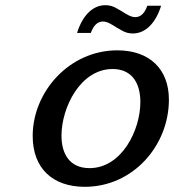

<svg xmlns="http://www.w3.org/2000/svg" viewBox="-20 -707 671 740"><path d="M431 -674C416 -683 403 -687 386 -687C338 -687 298 -648 277 -580H330C341 -610 356 -624 377 -624C392 -624 406 -616 431 -600L447 -591C462 -582 475 -578 492 -578C540 -578 580 -617 601 -685H548C537 -655 522 -641 501 -641C486 -641 472 -649 447 -665ZM106 -183C106 -58 183 13 307 13C493 13 631 -146 631 -323C631 -441 556 -513 432 -513C247 -513 106 -353 106 -183ZM217 -184C217 -293 290 -441 414 -441C489 -441 521 -386 521 -314C521 -205 449 -59 325 -59C249 -59 217 -113 217 -184Z"/></svg>

Font: Perun Medium Italic
Style: Regular
Weight: 500
Italic angle: -12°
Foundry: Copyright (c) Stefan Peev, Context Ltd, 2016
Version: Version 1.026